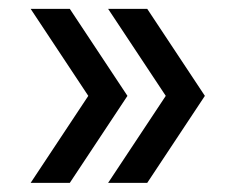

<svg xmlns="http://www.w3.org/2000/svg" viewBox="-20 -557 528 431"><path d="M48.8 -146.5 178.2 -341.8 48.8 -537.1H136.7L266.1 -341.8L136.7 -146.5ZM222.7 -146.5 352.1 -341.8 222.7 -537.1H310.5L439.9 -341.8L310.5 -146.5Z"/></svg>

Font: Sanitrixie
Style: Regular
Weight: 400
Designer: Jayvee D. Enaguas (Grand Chaos)
Version: Version 1.1 - 6/9/2013